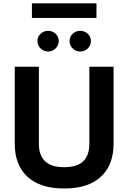

<svg xmlns="http://www.w3.org/2000/svg" viewBox="-20 -1101 753 1127"><path d="M546.2 -1081.4H167.4V-995.9H546.2ZM199.7 -860.2Q199.7 -835.1 218.3 -816.8Q236.9 -798.6 262.4 -798.6Q288.1 -798.6 306.5 -816.8Q324.8 -835.1 324.8 -860.2Q324.8 -885.4 306.5 -902.8Q288.1 -920.2 262.4 -920.2Q236.9 -920.2 218.3 -902.8Q199.7 -885.4 199.7 -860.2ZM388.2 -860.2Q388.2 -835.1 406.8 -816.8Q425.4 -798.6 451 -798.6Q476.7 -798.6 495.2 -816.8Q513.7 -835.1 513.7 -860.2Q513.7 -885.4 495.2 -902.8Q476.7 -920.2 451 -920.2Q425.4 -920.2 406.8 -902.8Q388.2 -885.4 388.2 -860.2ZM504.5 -709.1V-254.6Q504.5 -213.4 489.6 -183Q474.6 -152.6 442.2 -136.1Q409.7 -119.6 356.6 -119.6Q304 -119.6 271.2 -136.1Q238.5 -152.6 223.4 -183Q208.2 -213.4 208.2 -254.6V-709.1H66.6V-257.3Q66.6 -132.6 141.1 -63.6Q215.5 5.4 356.6 5.4Q497.7 5.4 572.2 -63.6Q646.6 -132.6 646.6 -257.3V-709.1Z"/></svg>

Font: Estedad-FD VF
Style: Regular
Weight: 100
Designer: Amin Abedi
Version: Version 7.3